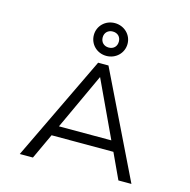

<svg xmlns="http://www.w3.org/2000/svg" viewBox="-134 -1107 1229 1239"><g transform="rotate(15 480.0 -487.5)"><path d="M853 0 512 -700H443L107 0H195L274 -170H687L766 0ZM305 -238 479 -614 655 -238ZM370 -866C370 -804 419 -756 482 -756C545 -756 595 -804 595 -866C595 -927 545 -975 482 -975C419 -975 370 -927 370 -866ZM429 -866C429 -898 452 -919 483 -919C515 -919 537 -898 537 -866C537 -833 515 -812 483 -812C452 -812 429 -833 429 -866Z"/></g></svg>

Font: altertype_V2
Style: Regular
Weight: 400
Designer: Simon Renaud
Version: Version 2.001;Glyphs 3.1.2 (3151)